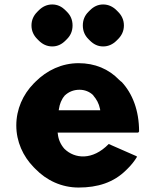

<svg xmlns="http://www.w3.org/2000/svg" viewBox="-20 -818 696 860"><path d="M244 -330C247 -351 255 -373 270 -390V-391H271C287 -406 309 -416 336 -416C360 -416 382 -407 398 -391V-390C412 -374 423 -355 428 -330L429 -324H243ZM269 -151 268 -152C252 -170 241 -194 239 -219L238 -224H599L603 -229C603 -324 573 -400 524 -452H523L514 -460C467 -509 405 -535 332 -535C257 -535 190 -503 139 -452L138 -451L131 -444C83 -395 53 -329 53 -256C53 -184 83 -118 131 -69L138 -62C188 -10 256 22 332 22C417 22 489 0 546 -57L547 -58L554 -65C568 -79 582 -96 594 -116L590 -119L467 -173C394 -98 314 -107 269 -151ZM383 -772 376 -765C360 -749 351 -729 351 -704C351 -679 360 -659 376 -643L383 -636C399 -620 418 -610 442 -610C466 -610 486 -620 502 -636L509 -643C525 -659 535 -679 535 -704C535 -729 525 -749 509 -765L502 -772C486 -788 466 -798 442 -798C418 -798 399 -788 383 -772ZM154 -772 147 -765C131 -749 121 -729 121 -704C121 -679 131 -659 147 -643L154 -636C170 -620 190 -610 214 -610C238 -610 257 -620 273 -636L280 -643C296 -659 305 -679 305 -704C305 -729 296 -749 280 -765L273 -772C257 -788 238 -798 214 -798C190 -798 170 -788 154 -772Z"/></svg>

Font: Hussar Woodtype
Style: Bd
Weight: 900
Foundry: Cannot Into Space Fonts
Version: Version 1.07